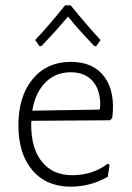

<svg xmlns="http://www.w3.org/2000/svg" viewBox="-20 -694 494 720"><path d="M128 -521 112 -544Q163 -598 224 -674H245Q313 -591 357 -544L341 -521H334Q274 -583 235 -632Q193 -581 135 -521ZM245 6Q154 6 101.5 -55.5Q49 -117 49 -224Q49 -333 102.5 -397.5Q156 -462 246 -462Q330 -462 371.5 -406Q413 -350 401 -252L393 -243L98 -241Q97 -236 97 -226Q97 -137 137.5 -87Q178 -37 251 -37Q327 -37 384 -80L391 -76L384 -31Q319 6 245 6ZM245 -423Q188 -423 150 -384.5Q112 -346 101 -279L354 -283L356 -300Q356 -358 327 -390.5Q298 -423 245 -423Z"/></svg>

Font: Alegreya Sans Light
Style: Regular
Weight: 300
Designer: Juan Pablo del Peral
Foundry: Huerta Tipografica
Version: Version 2.007